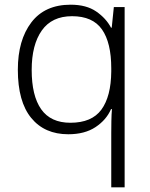

<svg xmlns="http://www.w3.org/2000/svg" viewBox="-20 -562 639 818"><path d="M454 4Q454 -17 454.5 -46.5Q455 -76 457 -97H453Q433 -51 387 -20.5Q341 10 271 10Q170 10 113 -59.5Q56 -129 56 -265Q56 -391 113.5 -466.5Q171 -542 281 -542Q348 -542 390 -513Q432 -484 453 -444H456L465 -532H511V236H454ZM280 -39Q371 -39 412 -95Q453 -151 454 -257V-271Q454 -380 414.5 -436.5Q375 -493 287 -493Q201 -493 158 -432Q115 -371 115 -264Q115 -154 155.5 -96.5Q196 -39 280 -39Z"/></svg>

Font: Noto Sans Lao UI Light
Style: Regular
Weight: 300
Designer: Monotype Design Team
Foundry: Monotype Imaging Inc.
Version: Version 2.000; ttfautohint (v1.8.4.7-5d5b)